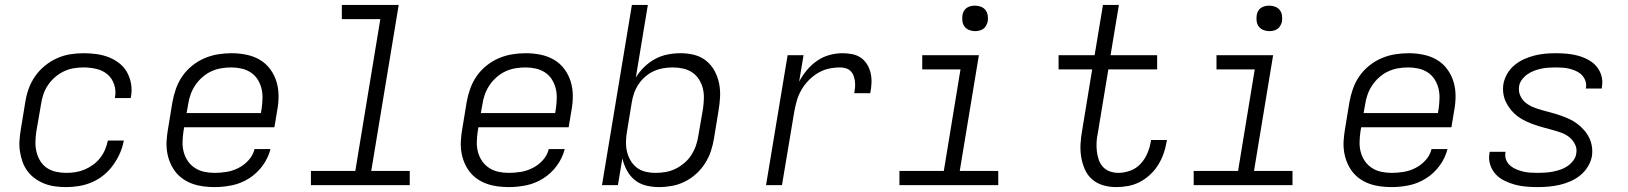

<svg xmlns="http://www.w3.org/2000/svg" viewBox="-20 -755 6640 783"><path d="M250 8Q227 8 204.5 5Q182 2 161.5 -6Q141 -14 123.5 -26.5Q106 -39 93 -56Q80 -73 72.5 -93.5Q65 -114 61.5 -136.5Q58 -159 59.5 -182Q61 -205 65 -228L83 -338Q87 -365 96.5 -392Q106 -419 122.5 -443Q139 -467 162 -486Q185 -505 211.5 -517Q238 -529 265.5 -533.5Q293 -538 320 -538Q347 -538 373 -534.5Q399 -531 422.5 -522Q446 -513 466 -497.5Q486 -482 498 -460.5Q510 -439 514.5 -413Q519 -387 514 -360Q514 -359 513.5 -357.5Q513 -356 513 -355H449Q449 -356 449 -357Q449 -358 449 -359Q454 -385 445.5 -410.5Q437 -436 418 -452Q399 -468 373 -474Q347 -480 320 -480Q300 -480 279.5 -476.5Q259 -473 239.5 -463.5Q220 -454 203.5 -439.5Q187 -425 175 -407Q163 -389 156.5 -369Q150 -349 147 -328L128 -218Q125 -197 124.5 -176Q124 -155 129 -135Q134 -115 144.5 -98Q155 -81 171.5 -70Q188 -59 208.5 -54.5Q229 -50 250 -50Q269 -50 288 -53Q307 -56 325 -63.5Q343 -71 359.5 -83Q376 -95 388.5 -111Q401 -127 408.5 -145Q416 -163 420 -182H485Q480 -155 469 -130Q458 -105 441.5 -82Q425 -59 403 -41Q381 -23 355.5 -12Q330 -1 303 3.5Q276 8 250 8Z M855 8Q832 8 809 5Q786 2 765 -5.5Q744 -13 726 -25.5Q708 -38 695 -55Q682 -72 673.5 -92.5Q665 -113 661.5 -135.5Q658 -158 659.5 -181.5Q661 -205 665 -228L683 -338Q688 -366 697.5 -393Q707 -420 723.5 -444Q740 -468 763.5 -487Q787 -506 814 -517.5Q841 -529 869 -533.5Q897 -538 924 -538Q955 -538 984.5 -532Q1014 -526 1039 -511.5Q1064 -497 1081.5 -473.5Q1099 -450 1107.5 -422Q1116 -394 1116 -363.5Q1116 -333 1110 -302L1099 -236H731L728 -218Q725 -197 724.5 -175.5Q724 -154 729.5 -134Q735 -114 746.5 -97.5Q758 -81 775 -70Q792 -59 812.5 -54.5Q833 -50 855 -50Q879 -50 904 -54Q929 -58 952.5 -70Q976 -82 994 -102Q1012 -122 1018 -147H1083Q1074 -111 1051 -79.5Q1028 -48 995.5 -27.5Q963 -7 927 0.5Q891 8 855 8ZM741 -294H1044L1047 -312Q1050 -333 1050.5 -354.5Q1051 -376 1046 -395.5Q1041 -415 1030 -432Q1019 -449 1002 -460Q985 -471 964.5 -475.5Q944 -480 923 -480Q902 -480 881.5 -476.5Q861 -473 841.5 -464Q822 -455 805 -440Q788 -425 776 -407Q764 -389 757 -369Q750 -349 747 -328Z M1248 0V-58H1429L1531 -677H1374V-735H1606L1494 -58H1651V0Z M2055 8Q2032 8 2009 5Q1986 2 1965 -5.5Q1944 -13 1926 -25.5Q1908 -38 1895 -55Q1882 -72 1873.5 -92.5Q1865 -113 1861.5 -135.5Q1858 -158 1859.5 -181.5Q1861 -205 1865 -228L1883 -338Q1888 -366 1897.5 -393Q1907 -420 1923.5 -444Q1940 -468 1963.5 -487Q1987 -506 2014 -517.5Q2041 -529 2069 -533.5Q2097 -538 2124 -538Q2155 -538 2184.5 -532Q2214 -526 2239 -511.5Q2264 -497 2281.5 -473.5Q2299 -450 2307.5 -422Q2316 -394 2316 -363.5Q2316 -333 2310 -302L2299 -236H1931L1928 -218Q1925 -197 1924.5 -175.5Q1924 -154 1929.5 -134Q1935 -114 1946.5 -97.5Q1958 -81 1975 -70Q1992 -59 2012.5 -54.5Q2033 -50 2055 -50Q2079 -50 2104 -54Q2129 -58 2152.5 -70Q2176 -82 2194 -102Q2212 -122 2218 -147H2283Q2274 -111 2251 -79.5Q2228 -48 2195.5 -27.5Q2163 -7 2127 0.5Q2091 8 2055 8ZM1941 -294H2244L2247 -312Q2250 -333 2250.5 -354.5Q2251 -376 2246 -395.5Q2241 -415 2230 -432Q2219 -449 2202 -460Q2185 -471 2164.5 -475.5Q2144 -480 2123 -480Q2102 -480 2081.5 -476.5Q2061 -473 2041.5 -464Q2022 -455 2005 -440Q1988 -425 1976 -407Q1964 -389 1957 -369Q1950 -349 1947 -328Z M2668 8Q2640 8 2614 1.5Q2588 -5 2568 -21.5Q2548 -38 2536 -61Q2524 -84 2518 -109L2500 0H2435L2557 -735H2622L2573 -439Q2587 -462 2607.5 -482Q2628 -502 2652.5 -515Q2677 -528 2703.5 -533Q2730 -538 2756 -538Q2785 -538 2812 -531Q2839 -524 2860 -507Q2881 -490 2894 -466Q2907 -442 2912.5 -415Q2918 -388 2916.5 -359.5Q2915 -331 2910 -302L2892 -192Q2888 -166 2879.5 -140Q2871 -114 2856 -90Q2841 -66 2819.5 -46.5Q2798 -27 2773 -14.5Q2748 -2 2721 3Q2694 8 2668 8ZM2653 -50Q2674 -50 2694.5 -53.5Q2715 -57 2734.5 -66.5Q2754 -76 2771 -90.5Q2788 -105 2799.5 -123Q2811 -141 2818 -161Q2825 -181 2828 -202L2847 -312Q2850 -333 2850.5 -354.5Q2851 -376 2846 -395.5Q2841 -415 2830 -432Q2819 -449 2802.5 -460Q2786 -471 2765.5 -475.5Q2745 -480 2723 -480Q2723 -480 2723 -480Q2723 -480 2723 -480Q2703 -480 2683.5 -476.5Q2664 -473 2645.5 -464.5Q2627 -456 2611 -442Q2595 -428 2583.5 -410.5Q2572 -393 2565.5 -374Q2559 -355 2556 -335L2538 -225Q2534 -204 2533 -182.5Q2532 -161 2536 -141Q2540 -121 2550 -103Q2560 -85 2575.5 -72.5Q2591 -60 2611.5 -55Q2632 -50 2653 -50Z M3104 0 3192 -530H3257L3239 -422Q3252 -447 3270.5 -469Q3289 -491 3312 -507Q3335 -523 3362 -530.5Q3389 -538 3416 -538Q3436 -538 3456 -534Q3476 -530 3491.5 -519Q3507 -508 3517 -491Q3527 -474 3531 -455Q3535 -436 3534 -415.5Q3533 -395 3529 -375H3464Q3466 -387 3467 -399Q3468 -411 3466.5 -423Q3465 -435 3461 -446Q3457 -457 3449 -465Q3441 -473 3429.5 -476.5Q3418 -480 3406 -480Q3383 -480 3360 -475Q3337 -470 3316 -457.5Q3295 -445 3277.5 -427Q3260 -409 3248 -388Q3236 -367 3229.5 -344.5Q3223 -322 3219 -299L3169 0Z M3648 0V-58H3829L3897 -472H3741V-530H3972L3894 -58H4051V0ZM3956 -628Q3944 -628 3932.5 -632.5Q3921 -637 3914 -646Q3907 -655 3905 -667.5Q3903 -680 3905 -693Q3906 -701 3910.5 -709.5Q3915 -718 3922.5 -723Q3930 -728 3939 -730Q3948 -732 3956 -732Q3969 -732 3980.5 -727.5Q3992 -723 3999 -714Q4006 -705 4008 -692.5Q4010 -680 4008 -667Q4006 -659 4001.5 -650.5Q3997 -642 3989.5 -637Q3982 -632 3973.5 -630Q3965 -628 3956 -628Z M4532 8Q4504 8 4478.5 0.5Q4453 -7 4434 -23.5Q4415 -40 4404.5 -63.5Q4394 -87 4389.5 -113.5Q4385 -140 4386.5 -167.5Q4388 -195 4393 -222L4434 -472H4297V-530H4444L4478 -735H4543L4509 -530H4699V-472H4500L4457 -212Q4453 -194 4452 -175.5Q4451 -157 4453 -139Q4455 -121 4460.5 -104.5Q4466 -88 4477.5 -75Q4489 -62 4506 -56Q4523 -50 4541 -50Q4565 -50 4589.5 -59Q4614 -68 4631.5 -87Q4649 -106 4659 -129.5Q4669 -153 4673 -177Q4673 -179 4673.5 -180.5Q4674 -182 4674 -184H4739Q4738 -181 4738 -179Q4738 -177 4737 -174Q4733 -150 4724.5 -126.5Q4716 -103 4702.5 -81.5Q4689 -60 4669.5 -42Q4650 -24 4627.5 -12.5Q4605 -1 4580.5 3.5Q4556 8 4532 8Z M4848 0V-58H5029L5097 -472H4941V-530H5172L5094 -58H5251V0ZM5156 -628Q5144 -628 5132.5 -632.5Q5121 -637 5114 -646Q5107 -655 5105 -667.5Q5103 -680 5105 -693Q5106 -701 5110.5 -709.5Q5115 -718 5122.5 -723Q5130 -728 5139 -730Q5148 -732 5156 -732Q5169 -732 5180.5 -727.5Q5192 -723 5199 -714Q5206 -705 5208 -692.5Q5210 -680 5208 -667Q5206 -659 5201.5 -650.5Q5197 -642 5189.5 -637Q5182 -632 5173.5 -630Q5165 -628 5156 -628Z M5655 8Q5632 8 5609 5Q5586 2 5565 -5.5Q5544 -13 5526 -25.5Q5508 -38 5495 -55Q5482 -72 5473.5 -92.5Q5465 -113 5461.5 -135.5Q5458 -158 5459.5 -181.5Q5461 -205 5465 -228L5483 -338Q5488 -366 5497.5 -393Q5507 -420 5523.5 -444Q5540 -468 5563.5 -487Q5587 -506 5614 -517.5Q5641 -529 5669 -533.5Q5697 -538 5724 -538Q5755 -538 5784.5 -532Q5814 -526 5839 -511.5Q5864 -497 5881.5 -473.5Q5899 -450 5907.5 -422Q5916 -394 5916 -363.5Q5916 -333 5910 -302L5899 -236H5531L5528 -218Q5525 -197 5524.5 -175.5Q5524 -154 5529.5 -134Q5535 -114 5546.5 -97.5Q5558 -81 5575 -70Q5592 -59 5612.5 -54.5Q5633 -50 5655 -50Q5679 -50 5704 -54Q5729 -58 5752.5 -70Q5776 -82 5794 -102Q5812 -122 5818 -147H5883Q5874 -111 5851 -79.5Q5828 -48 5795.5 -27.5Q5763 -7 5727 0.5Q5691 8 5655 8ZM5541 -294H5844L5847 -312Q5850 -333 5850.5 -354.5Q5851 -376 5846 -395.5Q5841 -415 5830 -432Q5819 -449 5802 -460Q5785 -471 5764.5 -475.5Q5744 -480 5723 -480Q5702 -480 5681.5 -476.5Q5661 -473 5641.5 -464Q5622 -455 5605 -440Q5588 -425 5576 -407Q5564 -389 5557 -369Q5550 -349 5547 -328Z M6251 8Q6227 8 6203.5 6Q6180 4 6158 -2Q6136 -8 6115.5 -18Q6095 -28 6080 -44Q6065 -60 6057.5 -82.5Q6050 -105 6054 -128Q6054 -130 6054.5 -132Q6055 -134 6055 -136H6120Q6120 -135 6119.5 -133.5Q6119 -132 6119 -131Q6117 -116 6122.5 -102.5Q6128 -89 6139 -79.5Q6150 -70 6163.5 -64.5Q6177 -59 6191 -55.5Q6205 -52 6220.5 -51Q6236 -50 6251 -50Q6266 -50 6281.5 -51Q6297 -52 6312.5 -55Q6328 -58 6343 -63Q6358 -68 6371.5 -77Q6385 -86 6395.5 -99.5Q6406 -113 6408 -128Q6412 -148 6403.5 -165.5Q6395 -183 6380.5 -195Q6366 -207 6348 -213.5Q6330 -220 6311.5 -225Q6293 -230 6274.5 -235Q6256 -240 6237.5 -246.5Q6219 -253 6202 -261Q6185 -269 6170 -280Q6155 -291 6143 -305.5Q6131 -320 6122.5 -336.5Q6114 -353 6111 -372.5Q6108 -392 6111 -412Q6115 -434 6126.5 -454Q6138 -474 6156 -489Q6174 -504 6195 -513.5Q6216 -523 6237.5 -528.5Q6259 -534 6281 -536Q6303 -538 6324 -538Q6347 -538 6370 -536Q6393 -534 6415 -528Q6437 -522 6456.5 -511.5Q6476 -501 6490 -485Q6504 -469 6510.5 -447Q6517 -425 6513 -402Q6513 -400 6512.5 -398Q6512 -396 6512 -394H6447Q6447 -395 6447.5 -396.5Q6448 -398 6448 -399Q6450 -413 6445 -426.5Q6440 -440 6430.5 -449.5Q6421 -459 6408 -465Q6395 -471 6381.5 -474.5Q6368 -478 6353.5 -479Q6339 -480 6324 -480Q6310 -480 6295 -479Q6280 -478 6265.5 -475Q6251 -472 6236.5 -466.5Q6222 -461 6209 -452Q6196 -443 6186.5 -430Q6177 -417 6175 -403Q6172 -382 6180 -364.5Q6188 -347 6202.5 -335.5Q6217 -324 6235 -317Q6253 -310 6271.5 -305Q6290 -300 6308.5 -295Q6327 -290 6345.5 -283.5Q6364 -277 6381 -269Q6398 -261 6412.5 -250Q6427 -239 6439.5 -225Q6452 -211 6460.5 -194Q6469 -177 6472 -157.5Q6475 -138 6472 -118Q6468 -96 6455.5 -75.5Q6443 -55 6424.5 -40Q6406 -25 6384 -15.5Q6362 -6 6340 -1Q6318 4 6295.5 6Q6273 8 6251 8Z"/></svg>

Font: Iosevka Curly LtExObl
Style: Regular
Weight: 300
Width: 7
Italic angle: -9°
Monospace: yes
Designer: Belleve Invis
Foundry: Belleve Invis
Version: Version 11.1.0; ttfautohint (v1.8.3)